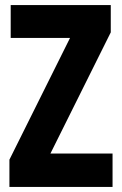

<svg xmlns="http://www.w3.org/2000/svg" viewBox="-20 -734 479 754"><path d="M422 0V-131H178L415 -607V-714H22V-585H255L17 -107V0Z"/></svg>

Font: Noto Sans Kannada ExtraCondensed ExtraBold
Style: Regular
Weight: 800
Width: 2
Designer: Jelle Bosma - Monotype Design Team
Foundry: Monotype Imaging Inc.
Version: Version 2.005